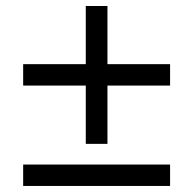

<svg xmlns="http://www.w3.org/2000/svg" viewBox="-20 -615 640 635"><path d="M335.4 -332V-139.2H263.7V-332H56.6V-402.8H263.7V-595.2H335.4V-402.8H542.5V-332ZM56.6 0V-70.8H542.5V0Z"/></svg>

Font: Liberation Mono
Style: Italic
Weight: 400
Italic angle: -12°
Monospace: yes
Designer: Steve Matteson
Foundry: Ascender Corporation
Version: Version 2.1.5